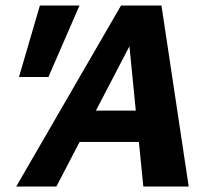

<svg xmlns="http://www.w3.org/2000/svg" viewBox="-20 -678 767 698"><path d="M501 0 444 -576H485L185 0H39L420 -658H567L666 0ZM186 -162 251 -276H535L567 -162ZM156 -398H49L125 -658H269Z"/></svg>

Font: Ysabeau ExtraBold
Style: Italic
Weight: 800
Italic angle: -12°
Designer: Christian Thalmann (Catharsis Fonts)
Version: Version 2.002